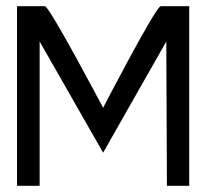

<svg xmlns="http://www.w3.org/2000/svg" viewBox="-20 -600 671 620"><path d="M35 0H108V-466L313 -107L517 -466L519 0H591V-580H499C483 -580 313 -252 313 -252C313 -252 140 -580 125 -580H35Z"/></svg>

Font: Charger Pro
Style: Regular
Weight: 400
Designer: Jasper
Foundry: Cannot Into Space Fonts
Version: Version 1.09